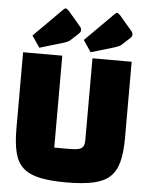

<svg xmlns="http://www.w3.org/2000/svg" viewBox="-59 -914 752 976"><g transform="rotate(5 317.0 -425.5)"><path d="M316 15Q234 15 180.5 3.5Q127 -8 96 -35.5Q65 -63 52.5 -111.5Q40 -160 40 -234V-625H240V-156H320Q350 -156 366 -160.5Q382 -165 388 -176.5Q394 -188 394 -209V-625H594V-234Q594 -161 581 -112.5Q568 -64 537 -36Q506 -8 452 3.5Q398 15 316 15ZM382 -655 342 -714 482 -854Q491 -865 498 -866Q502 -866 506 -863Q510 -860 516 -854L579 -780Q583 -776 584.5 -771Q586 -766 586 -762Q586 -758 583.5 -753.5Q581 -749 577 -745L536 -707Q533 -704 525.5 -700Q518 -696 503 -691ZM120 -655 80 -714 220 -854Q229 -865 236 -866Q240 -866 244 -863Q248 -860 254 -854L317 -780Q321 -776 322.5 -771Q324 -766 324 -762Q324 -758 321.5 -753.5Q319 -749 315 -745L274 -707Q271 -704 263.5 -700Q256 -696 241 -691Z"/></g></svg>

Font: Changa ExtraBold
Style: Regular
Weight: 800
Designer: Eduardo Rodriguez Tunni
Foundry: Eduardo Rodriguez Tunni
Version: Version 3.002; ttfautohint (v1.8.2)